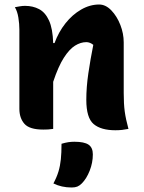

<svg xmlns="http://www.w3.org/2000/svg" viewBox="-20 -572 640 852"><path d="M216 0Q203 2 193 2.5Q183 3 172 3Q111 3 88.5 -22.5Q66 -48 66 -89V-441Q66 -466 61.5 -494Q57 -522 46 -540Q57 -542 68.5 -544Q80 -546 91 -546Q126 -546 153.5 -531.5Q181 -517 197.5 -481Q214 -445 216 -381H222Q240 -430 270.5 -468.5Q301 -507 340 -529.5Q379 -552 420 -552Q449 -552 474 -526Q499 -500 514 -461.5Q529 -423 529 -384V-159Q529 -111 533.5 -77.5Q538 -44 550 0Q535 3 521.5 4.5Q508 6 492 6Q428 6 395.5 -21.5Q363 -49 363 -129Q363 -185 372 -246.5Q381 -308 394 -373Q379 -385 363 -385Q338 -385 313 -369.5Q288 -354 263.5 -316Q239 -278 216 -209ZM253 66Q270 61 283 59Q296 57 310 57Q354 57 373 70Q392 83 392 113Q392 150 378 185.5Q364 221 343 242Q333 252 323 256Q313 260 298 260Q253 260 217 242Q232 214 239.5 189Q247 164 250 135Q253 106 253 66Z"/></svg>

Font: Recursive Sn Csl St XBd
Style: Regular
Weight: 800
Version: Version 1.085;hotconv 1.1.0;makeotfexe 2.6.0; ttfautohint (v